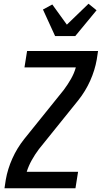

<svg xmlns="http://www.w3.org/2000/svg" viewBox="-20 -1008 545 1028"><path d="M4 0 11 -46Q21 -103 46 -159Q71 -215 110 -264L321 -526Q342 -554 359.5 -584.5Q377 -615 386 -647H111L125 -735H505L498 -689Q488 -632 463 -576Q438 -520 399 -471L188 -209Q167 -181 150 -150.5Q133 -120 123 -88H398L384 0ZM275 -815 210 -957 260 -984 338 -876 454 -988 497 -953 383 -815Z"/></svg>

Font: Iosevka Curly Semibold
Style: Italic
Weight: 600
Italic angle: -9°
Monospace: yes
Designer: Belleve Invis
Foundry: Belleve Invis
Version: Version 22.1.2; ttfautohint (v1.8.4)